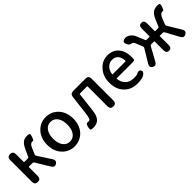

<svg xmlns="http://www.w3.org/2000/svg" viewBox="227 -1615 2680 2680"><g transform="rotate(-45 1566.5 -275.5)"><path d="M145 0Q87 0 87 -60V-490Q87 -550 145 -550Q202 -550 202 -490V-336Q202 -331 207 -331H279Q291 -331 296 -342L344 -447Q376 -517 413 -542Q445 -564 498 -564Q520 -564 534 -557Q548 -550 531 -500Q513 -450 501 -453Q496 -454 484 -454Q472 -454 464 -448Q456 -442 446.5 -434.5Q437 -427 419 -384L384 -302Q378 -289 386 -277L514 -79Q546 -29 501 0Q456 28 425 -24L301 -228Q294 -240 280 -240H207Q202 -240 202 -235V-60Q202 0 145 0Z M681 -62Q602 -143 602 -275Q602 -407 681 -488Q754 -564 861 -564Q968 -564 1042 -488Q1120 -407 1120 -275Q1120 -143 1042 -62Q968 13 861 13Q754 13 681 -62ZM759 -134Q797 -81 861.5 -81Q926 -81 964 -134Q1002 -187 1002 -275Q1002 -363 964 -416Q926 -469 861.5 -469Q797 -469 759 -416Q721 -363 721 -275Q721 -187 759 -134Z M1233 13Q1204 13 1187.5 7Q1171 1 1183 -50Q1196 -101 1219 -98Q1224 -97 1252 -97Q1281 -97 1294 -203L1328 -493Q1335 -550 1393 -550H1634Q1694 -550 1694 -490V-60Q1694 0 1636 0Q1578 0 1578 -60V-453Q1578 -458 1573 -458H1432Q1425 -458 1424 -451L1395 -202Q1391 -172 1387 -142Q1365 13 1233 13Z M2096 13Q1981 13 1906 -63Q1828 -142 1828 -275Q1828 -403 1906 -486Q1978 -564 2079 -564Q2186 -564 2246 -492Q2304 -423 2304 -304Q2304 -273 2301 -259Q2298 -245 2242 -245H1946Q1941 -245 1941 -240Q1948 -167 1993.5 -122Q2039 -77 2111 -77Q2179 -77 2189 -84Q2239 -116 2262 -82Q2285 -47 2235 -14Q2195 13 2096 13ZM1941 -330Q1940 -325 1945 -325H2199Q2204 -325 2204 -330Q2204 -396 2172.5 -435Q2141 -474 2081 -474Q2027 -474 1989 -436Q1948 -395 1941 -330Z M2415 -1Q2368 -27 2400 -79L2517 -273Q2525 -286 2519 -300L2485 -384Q2469 -424 2465 -427Q2449 -441 2428 -444Q2391 -450 2375 -499Q2358 -551 2421 -559Q2459 -564 2493 -540Q2532 -513 2549 -475Q2561 -447 2573 -419L2605 -341Q2609 -331 2620 -331H2679Q2684 -331 2684 -336V-490Q2684 -550 2736 -550Q2787 -550 2787 -490V-336Q2787 -331 2792 -331H2851Q2862 -331 2866 -341L2911 -447Q2940 -513 2978 -540Q3012 -564 3065 -564Q3087 -564 3101 -557Q3115 -550 3098 -500Q3080 -450 3068 -453Q3063 -454 3051 -454Q3039 -454 3031 -447.5Q3023 -441 3013 -432.5Q3003 -424 2987 -384L2953 -300Q2947 -286 2955 -273L3073 -79Q3104 -28 3057 -1Q3010 26 2981 -27L2871 -229Q2865 -240 2852 -240H2792Q2787 -240 2787 -235V-60Q2787 0 2736 0Q2684 0 2684 -60V-235Q2684 -240 2679 -240H2620Q2607 -240 2601 -229L2490 -27Q2461 26 2415 -1Z"/></g></svg>

Font: Resource Han Rounded CN Medium
Style: Regular
Weight: 500
Designer: Cyano Hao (round all glyphs); Ryoko NISHIZUKA 西塚涼子 (kana, bopomofo & ideographs); Paul D. Hunt (Latin, Greek & Cyrillic)
Foundry: Cyano Hao
Version: 0.990